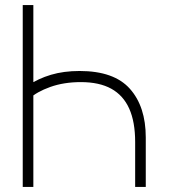

<svg xmlns="http://www.w3.org/2000/svg" viewBox="-20 -740 667 760"><path d="M112 -370 91 -402Q131.5 -429 181.8 -444Q232 -459 295 -459Q431.5 -459 494.2 -388.5Q557 -318 557 -196V0H515V-178Q515 -257.5 491.5 -310Q468 -362.5 420.5 -388.8Q373 -415 300 -415Q233 -415 179 -395.8Q125 -376.5 96 -349L112 -407V0H70V-720H112Z"/></svg>

Font: Tap Sans
Style: Regular
Weight: 400
Designer: Tap Payments
Foundry: Tap Payments
Version: Version 1.001;Glyphs 3.1.2 (3151)